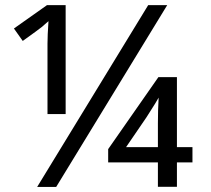

<svg xmlns="http://www.w3.org/2000/svg" viewBox="-20 -734 830 754"><path d="M636.7 -713.9 200.7 0H126L562 -713.9ZM164.6 -713.9H237.8V-286.1H166.5V-562Q166.5 -594.7 170.4 -650.9Q155.3 -637.2 144 -627.9Q132.8 -618.7 69.3 -573.2L34.7 -622.1ZM735.8 -96.2H674.8V-0.5H600.1V-96.2H404.8V-148.4L602.1 -431.2H674.8V-156.2H735.8ZM600.1 -156.2V-249.5Q600.1 -301.8 603 -350.6Q599.1 -341.8 555.2 -273.4L475.1 -156.2Z"/></svg>

Font: Noto Sans Southeast Asian
Style: Regular
Weight: 400
Designer: Monotype Design Team
Foundry: Monotype Imaging Inc.
Version: Version 1.06 uh; ttfautohint (v1.4.1)